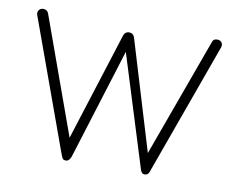

<svg xmlns="http://www.w3.org/2000/svg" viewBox="-60 -548 773 631"><g transform="rotate(10 327.0 -233.0)"><path d="M617 -472Q625 -472 630 -467.5Q635 -463 635 -455Q635 -452 633.5 -447.5Q632 -443 631 -441L474 -6Q470 6 459 6Q453 6 450.5 3.5Q448 1 445 -5L328 -380L213 -11Q207 6 196 6Q189 6 186 3Q183 0 179 -11L23 -441Q22 -443 20.5 -447.5Q19 -452 19 -454Q19 -462 24 -467Q29 -472 37 -472Q49 -472 54 -461L195 -70L310 -432Q315 -445 328 -445Q341 -445 346 -432L457 -65L601 -461Q604 -472 617 -472Z"/></g></svg>

Font: AkaAcidDosis
Style: ExtraLight
Weight: 250
Designer: Edgar Tolentino, Pablo Impallari, Igino Marini, Aka-Acid
Foundry: Edgar Tolentino, Pablo Impallari, Igino Marini, Aka-Acid
Version: Version 1.007